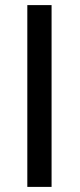

<svg xmlns="http://www.w3.org/2000/svg" viewBox="-20 -732 312 752"><path d="M87 -712H182V0H87Z"/></svg>

Font: Cairo SemiBold
Style: Regular
Weight: 600
Designer: Mohamed Gaber, the designers of Titillium
Foundry: Kief Type Foundry
Version: Version 2.009; ttfautohint (v1.5.33-1714) -l 8 -r 50 -G 200 